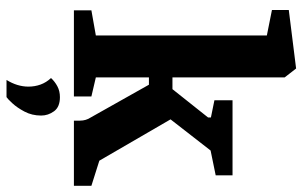

<svg xmlns="http://www.w3.org/2000/svg" viewBox="-194 -546 951 604"><g transform="rotate(90 282.0 -243.5)"><path d="M12 0V-55L91 -69V-607L11 -623V-676L195 -699L223 -663V-310H260L349 -422V-431L295 -442V-499H531V-446L453 -430L355 -304L485 -80L564 -55V0H359V-19Q359 -38 349 -53L246 -236H223V-69L283 -55V0ZM231 212Q252 178 252 143Q252 123 245.5 105Q239 87 225 72Q236 60 251 52Q266 44 285 44Q316 44 329.5 62.5Q343 81 343 103Q343 132 330.5 155.5Q318 179 304 194Q290 209 285 212Z"/></g></svg>

Font: Faustina
Style: Bold
Weight: 700
Designer: Alfonso Garcia
Foundry: http://www.omnibus-type.com
Version: Version 1.200